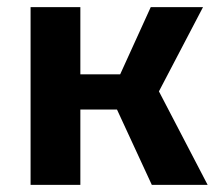

<svg xmlns="http://www.w3.org/2000/svg" viewBox="-20 -520 625 540"><path d="M66 -500H206V0H66ZM99 -311H318L404 -500H551L427 -263L564 0H407L309 -212H104Z"/></svg>

Font: Moderustic SemiBold
Style: Regular
Weight: 600
Designer: Tural Alisoy
Foundry: TAFT Foundry
Version: Version 2.120